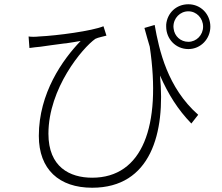

<svg xmlns="http://www.w3.org/2000/svg" viewBox="-20 -824 1040 900"><path d="M966 -699C966 -758 921 -804 863 -804C806 -804 764 -763 759 -709V-701V-699C759 -642 803 -594 863 -594C921 -594 966 -642 966 -699ZM793 -699C793 -739 824 -771 863 -771C901 -771 932 -739 932 -699C932 -660 901 -628 863 -628C826 -628 798 -655 794 -689L793 -698V-699ZM730 -470C769 -382 813 -311 877 -245L909 -286C765 -413 726 -588 705 -707L657 -693C666 -662 673 -633 682 -605C737 -233 648 9 412 9C307 9 207 -41 207 -197C207 -410 367 -600 427 -642C441 -649 466 -653 479 -657L465 -701C412 -679 249 -657 163 -653C145 -651 127 -651 114 -653L118 -599C137 -601 152 -604 170 -605C194 -609 236 -614 279 -620L290 -621C314 -625 338 -628 358 -632C273 -544 162 -387 162 -187C162 -30 257 56 412 56C687 56 756 -201 730 -470ZM759 -701V-704V-700Z"/></svg>

Font: Glow Sans SC Normal Light
Style: Regular
Weight: 300
Designer: Ryoko NISHIZUKA (kana, bopomofo & ideographs); Paul D. Hunt (Latin, Greek & Cyrillic); Sandoll Communications, Soo-young
Version: Version 0.93